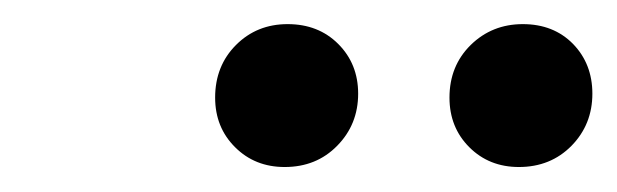

<svg xmlns="http://www.w3.org/2000/svg" viewBox="-20 -643 501 156"><path d="M401.6 -507.3Q377.4 -507.3 361.3 -523.4Q345.2 -539.5 345.2 -563.7Q345.2 -589.5 362.5 -606.5Q379.8 -623.4 404.8 -623.4Q429.8 -623.4 445.6 -607.3Q461.3 -591.1 461.3 -566.9Q461.3 -541.9 444.4 -524.6Q427.4 -507.3 401.6 -507.3ZM211.3 -507.3Q187.1 -507.3 171 -523.4Q154.8 -539.5 154.8 -563.7Q154.8 -589.5 171.8 -606.5Q188.7 -623.4 213.7 -623.4Q238.7 -623.4 254.8 -607.3Q271 -591.1 271 -566.9Q271 -541.9 254 -524.6Q237.1 -507.3 211.3 -507.3Z"/></svg>

Font: Playfair 144pt
Style: Bold Italic
Weight: 700
Italic angle: -15.6°
Designer: Claus Eggers Sørensen
Foundry: Claus Eggers Sørensen
Version: Version 2.203